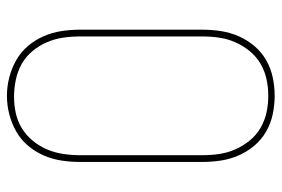

<svg xmlns="http://www.w3.org/2000/svg" viewBox="-146 -638 793 540"><g transform="rotate(-90 250.0 -368.5)"><path d="M250 8Q224 8 198 2.5Q172 -3 149.5 -16Q127 -29 110 -49Q93 -69 82.5 -93Q72 -117 68 -143Q64 -169 64 -195V-540Q64 -566 68 -592Q72 -618 82.5 -642Q93 -666 110 -686Q127 -706 150 -719Q173 -732 198.5 -738.5Q224 -745 250 -745Q276 -745 301.5 -738.5Q327 -732 350 -719Q373 -706 390 -686Q407 -666 417.5 -642Q428 -618 432 -592Q436 -566 436 -540V-195Q436 -169 432 -143Q428 -117 417.5 -93Q407 -69 390 -49Q373 -29 350.5 -16Q328 -3 302 2.5Q276 8 250 8ZM250 -10Q274 -10 297 -15Q320 -20 340.5 -32Q361 -44 376 -62.5Q391 -81 400.5 -102.5Q410 -124 413.5 -147.5Q417 -171 417 -195V-540Q417 -564 413.5 -587.5Q410 -611 400.5 -633Q391 -655 375.5 -673.5Q360 -692 339.5 -703.5Q319 -715 295 -720Q271 -725 248 -725Q224 -725 201 -720Q178 -715 158 -702.5Q138 -690 123 -671.5Q108 -653 99 -631.5Q90 -610 86.5 -586.5Q83 -563 83 -540V-195Q83 -171 86.5 -147.5Q90 -124 99.5 -102.5Q109 -81 124 -62.5Q139 -44 159.5 -32Q180 -20 203 -15Q226 -10 250 -10Z"/></g></svg>

Font: Zed Mono Thin
Style: Regular
Weight: 100
Monospace: yes
Designer: Belleve Invis
Foundry: Belleve Invis
Version: Version 1.0.0; ttfautohint (v1.8.4)